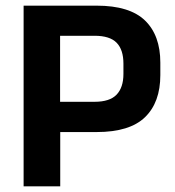

<svg xmlns="http://www.w3.org/2000/svg" viewBox="-20 -659 620 679"><path d="M322 -192H151V-299H314Q368 -299 392.2 -324.2Q416.5 -349.5 416.5 -397.5V-434Q416.5 -483 392.5 -507.8Q368.5 -532.5 314.5 -532.5H151V-639H322Q438.5 -639 492.8 -586.5Q547 -534 547 -437.5V-393.5Q547 -297 492.8 -244.5Q438.5 -192 322 -192ZM193 0H63.5V-639H192.5V-268.5L193 -209Z"/></svg>

Font: Anek Malayalam SemiBold
Style: Regular
Weight: 600
Version: Version 1.003